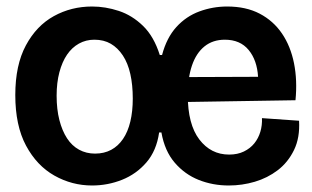

<svg xmlns="http://www.w3.org/2000/svg" viewBox="-20 -556 960 590"><path d="M263 14Q201 14 147 -16.5Q93 -47 60 -108.5Q27 -170 27 -264Q27 -356 59.5 -416.5Q92 -477 145.5 -506.5Q199 -536 263 -536Q304 -536 345 -522.5Q386 -509 419.5 -476.5Q453 -444 471 -387H478Q492 -440 522 -473Q552 -506 593 -521Q634 -536 678 -536Q736 -536 778 -514Q820 -492 846.5 -453Q873 -414 883.5 -361.5Q894 -309 888 -248L514 -242V-319L773 -320Q770 -371 744 -402.5Q718 -434 671 -434Q634 -434 608.5 -413.5Q583 -393 570 -355Q557 -317 557 -264Q557 -174 592.5 -127.5Q628 -81 684 -81Q710 -81 729.5 -90.5Q749 -100 761.5 -115.5Q774 -131 780 -151Q786 -171 785 -193L899 -185Q902 -133 883.5 -95Q865 -57 833.5 -33Q802 -9 763 2.5Q724 14 683 14Q634 14 591 -3Q548 -20 517 -56Q486 -92 476 -149H469Q461 -93 430 -57Q399 -21 355 -3.5Q311 14 263 14ZM272 -84Q300 -84 321.5 -95.5Q343 -107 358 -129Q373 -151 380.5 -182.5Q388 -214 388 -253Q388 -295 380.5 -328.5Q373 -362 357.5 -385.5Q342 -409 320.5 -421.5Q299 -434 270 -434Q244 -434 222.5 -422Q201 -410 186 -388Q171 -366 162.5 -334Q154 -302 154 -262Q154 -220 162.5 -187Q171 -154 186 -131Q201 -108 223 -96Q245 -84 272 -84Z"/></svg>

Font: Bricolage Grotesque 96pt ExtraBold 96pt SemiBold
Style: Regular
Weight: 600
Version: Version 1.001;gftools[0.9.33.dev8+g029e19f]